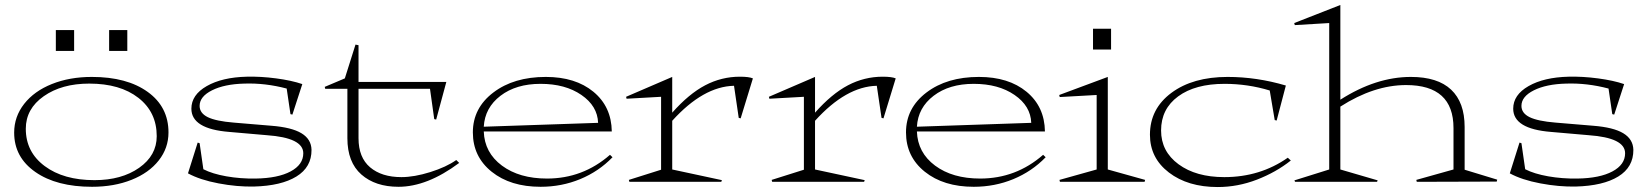

<svg xmlns="http://www.w3.org/2000/svg" viewBox="-20 -733 6651 774"><path d="M351.1 20Q208 20 122.6 -39.6Q37.1 -99.1 37.1 -198.2Q37.1 -262.7 77.4 -314.2Q117.7 -365.7 189.2 -394.3Q260.7 -422.9 350.1 -422.9Q491.7 -422.9 575.4 -362.5Q659.2 -302.2 659.2 -199.2Q659.2 -136.2 619.9 -86.2Q580.6 -36.1 510.3 -8.1Q439.9 20 351.1 20ZM84 -213.9Q84 -120.1 160.2 -63.5Q236.3 -6.8 360.8 -6.8Q470.2 -6.8 541 -56.6Q611.8 -106.4 611.8 -184.1Q611.8 -280.8 538.1 -338.4Q464.4 -396 339.8 -396Q229 -396 156.5 -345.2Q84 -294.4 84 -213.9ZM205.1 -527.8V-611.8H278.8V-527.8ZM419.9 -527.8V-611.8H493.2V-527.8Z M737.8 -34.2 776.9 -158.2 784.7 -155.8 799.8 -50.8Q835.9 -32.2 892.6 -22.2Q949.2 -12.2 1010.7 -13.2Q1100.6 -14.6 1151.6 -42Q1202.6 -69.3 1202.6 -115.2Q1202.6 -177.7 1055.7 -188L903.8 -201.2Q751.5 -213.4 751.5 -294.9Q751.5 -350.6 813.5 -386Q875.5 -421.4 974.6 -423.8Q1030.8 -425.3 1093.3 -417Q1155.8 -408.7 1198.7 -394L1158.7 -271L1150.9 -272.9L1135.7 -376Q1049.3 -398.9 964.8 -396Q884.8 -394 834.7 -368.9Q784.7 -343.8 784.7 -306.2Q784.7 -276.9 817.6 -260.7Q850.6 -244.6 921.9 -238.8L1073.7 -226.1Q1155.8 -219.7 1195.3 -195.8Q1234.9 -171.9 1235.8 -128.9Q1236.3 -59.1 1175 -21.5Q1113.8 16.1 1003.9 19Q936 20.5 861.1 6.3Q786.1 -7.8 737.8 -34.2Z M1289.1 -382.8 1370.1 -417 1413.1 -553.2 1425.3 -550.8V-402.8H1779.3L1738.3 -251L1730.5 -252.9L1713.4 -375H1425.3V-175.8Q1425.3 -98.1 1471.9 -58.6Q1518.6 -19 1598.1 -19Q1649.9 -19 1714.6 -39.3Q1779.3 -59.6 1819.3 -87.9L1831.1 -76.2Q1702.1 20 1586.4 20Q1493.2 20 1436.8 -29.5Q1380.4 -79.1 1380.4 -175.8V-375H1291Z M2391.1 -237.8Q2388.7 -305.7 2323.7 -350.3Q2258.8 -395 2159.2 -395Q2060.5 -395 1997.6 -346.9Q1934.6 -298.8 1930.2 -222.2ZM1886.2 -199.2Q1886.2 -297.4 1968.8 -360.1Q2051.3 -422.9 2180.2 -422.9Q2299.8 -422.9 2372.3 -363Q2444.8 -303.2 2446.3 -203.1H1930.2Q1933.1 -117.7 2003.4 -65.4Q2073.7 -13.2 2185.1 -13.2Q2329.6 -13.2 2439 -108.9L2449.2 -99.1Q2394 -42 2319.1 -11Q2244.1 20 2159.2 20Q2037.6 20 1961.9 -40.8Q1886.2 -101.6 1886.2 -199.2Z M2689.9 -49.8 2890.1 -6.8 2887.7 0H2517.1L2515.1 -7.8L2645 -48.8V-342.8L2505.9 -335L2503.9 -342.8L2689.9 -422.9V-278.8Q2756.8 -354.5 2822.8 -389.2Q2888.7 -423.8 2962.9 -423.8Q2999.5 -423.8 3015.1 -417L2965.8 -255.9L2958 -257.8L2939 -387.2Q2814.9 -384.3 2689.9 -246.1Z M3265.6 -49.8 3465.8 -6.8 3463.4 0H3092.8L3090.8 -7.8L3220.7 -48.8V-342.8L3081.5 -335L3079.6 -342.8L3265.6 -422.9V-278.8Q3332.5 -354.5 3398.4 -389.2Q3464.4 -423.8 3538.6 -423.8Q3575.2 -423.8 3590.8 -417L3541.5 -255.9L3533.7 -257.8L3514.6 -387.2Q3390.6 -384.3 3265.6 -246.1Z M4137.2 -237.8Q4134.8 -305.7 4069.8 -350.3Q4004.9 -395 3905.3 -395Q3806.6 -395 3743.7 -346.9Q3680.7 -298.8 3676.3 -222.2ZM3632.3 -199.2Q3632.3 -297.4 3714.8 -360.1Q3797.4 -422.9 3926.3 -422.9Q4045.9 -422.9 4118.4 -363Q4190.9 -303.2 4192.4 -203.1H3676.3Q3679.2 -117.7 3749.5 -65.4Q3819.8 -13.2 3931.2 -13.2Q4075.7 -13.2 4185.1 -108.9L4195.3 -99.1Q4140.1 -42 4065.2 -11Q3990.2 20 3905.3 20Q3783.7 20 3708 -40.8Q3632.3 -101.6 3632.3 -199.2Z M4445.8 -49.8 4596.2 -7.8 4594.2 0H4252.9L4251 -7.8L4400.9 -49.8V-350.1L4252 -341.8L4250 -350.1L4445.8 -422.9ZM4386.2 -533.2V-617.2H4459V-533.2Z M5183.6 -85.9Q5124 -38.6 5046.9 -8.8Q4969.7 21 4888.7 21Q4768.6 21 4692.1 -37.6Q4615.7 -96.2 4615.7 -189.9Q4615.7 -294.4 4702.1 -358.6Q4788.6 -422.9 4928.7 -422.9Q5046.4 -422.9 5163.6 -388.2L5126.5 -247.1L5118.7 -249L5098.6 -368.2Q5010.3 -395 4916.5 -395Q4798.3 -395 4729.5 -344.5Q4660.6 -293.9 4660.6 -207Q4660.6 -122.6 4731 -70.8Q4801.3 -19 4915.5 -19Q5059.6 -19 5171.4 -97.2Z M5199.7 -631.8 5197.3 -640.1 5383.3 -712.9V-331.1Q5526.9 -422.9 5667.5 -422.9Q5775.4 -422.9 5829.8 -371.6Q5884.3 -320.3 5884.3 -221.2V-48.8L6015.6 -8.8L6013.7 -1L5691.4 0L5689.5 -7.8L5839.4 -49.8V-216.8Q5839.4 -390.1 5648.4 -390.1Q5519 -390.1 5383.3 -303.2V-49.8L5533.7 -5.9L5531.2 0H5200.7L5198.2 -5.9L5338.4 -49.8V-640.1Z M6066.4 -34.2 6105.5 -158.2 6113.3 -155.8 6128.4 -50.8Q6164.6 -32.2 6221.2 -22.2Q6277.8 -12.2 6339.4 -13.2Q6429.2 -14.6 6480.2 -42Q6531.2 -69.3 6531.2 -115.2Q6531.2 -177.7 6384.3 -188L6232.4 -201.2Q6080.1 -213.4 6080.1 -294.9Q6080.1 -350.6 6142.1 -386Q6204.1 -421.4 6303.2 -423.8Q6359.4 -425.3 6421.9 -417Q6484.4 -408.7 6527.3 -394L6487.3 -271L6479.5 -272.9L6464.4 -376Q6377.9 -398.9 6293.5 -396Q6213.4 -394 6163.3 -368.9Q6113.3 -343.8 6113.3 -306.2Q6113.3 -276.9 6146.2 -260.7Q6179.2 -244.6 6250.5 -238.8L6402.3 -226.1Q6484.4 -219.7 6523.9 -195.8Q6563.5 -171.9 6564.5 -128.9Q6564.9 -59.1 6503.7 -21.5Q6442.4 16.1 6332.5 19Q6264.6 20.5 6189.7 6.3Q6114.7 -7.8 6066.4 -34.2Z"/></svg>

Font: Halibut Exp Thin
Style: Regular
Weight: 250
Width: 7
Designer: Matteo Maggi
Foundry: Collletttivo
Version: Version 3.080 | FøM Fix